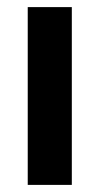

<svg xmlns="http://www.w3.org/2000/svg" viewBox="-20 -520 280 540"><path d="M182 0H58V-500H182Z"/></svg>

Font: Cabin
Style: Bold
Weight: 700
Designer: Pablo Impallari
Foundry: Pablo Impallari. http://www.impallari.com Igino Marini. http://www.ikern.com
Version: Version 3.001;hotconv 1.0.109;makeotfexe 2.5.65596